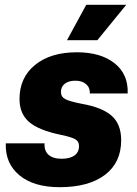

<svg xmlns="http://www.w3.org/2000/svg" viewBox="-20 -767 570 797"><path d="M4 -172H165Q163 -141 181.5 -124.5Q200 -108 236 -108Q270 -108 289 -121.5Q308 -135 308 -161Q308 -180 292.5 -189Q277 -198 234 -207Q141 -226 101 -260.5Q61 -295 61 -356Q61 -445 125.5 -497.5Q190 -550 299 -550Q398 -550 455.5 -504.5Q513 -459 510 -379H353Q354 -403 337.5 -417.5Q321 -432 293 -432Q265 -432 249 -419.5Q233 -407 233 -385Q233 -365 251 -355.5Q269 -346 320 -336Q405 -321 444 -286Q483 -251 483 -185Q483 -92 415.5 -41Q348 10 228 10Q120 10 60.5 -39.5Q1 -89 4 -172ZM338 -747H504L384 -600H258Z"/></svg>

Font: Mona Sans ExtraBold
Style: Italic
Weight: 800
Italic angle: -11.7°
Designer: Deni Anggara
Foundry: GitHub
Version: Version 2.000